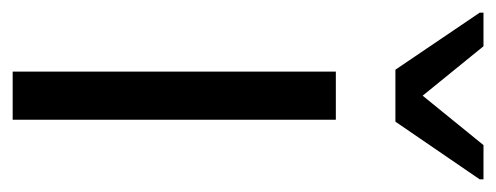

<svg xmlns="http://www.w3.org/2000/svg" viewBox="-278 -523 783 303"><g transform="rotate(90 113.5 -371.5)"><path d="M0 0ZM75 0V-510H151V0ZM72 -604 -18 -737V-743H35L113 -647L191 -743H245V-737L154 -604Z"/></g></svg>

Font: Assailand
Style: Regular
Weight: 400
Designer: Hector Gatti with collaboration of the Omnibus-Type team
Foundry: Omnibus-Type
Version: Version 0.072;October 19, 2019;FontCreator 12.0.0.2547 64-bi